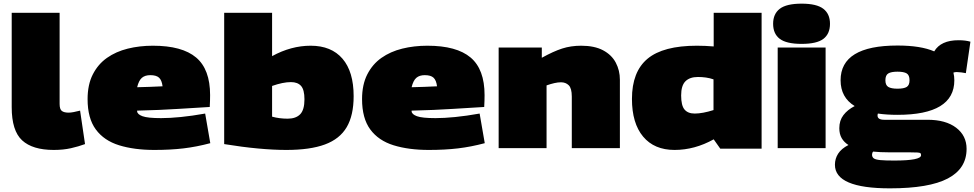

<svg xmlns="http://www.w3.org/2000/svg" viewBox="-20 -810 5329 1050"><path d="M306 -740V-242Q306 -212 318.5 -203Q331 -194 355 -194Q367 -194 382.5 -197Q398 -200 418 -205L445 -22Q410 -9 368 0.5Q326 10 274 10Q158 10 101 -42.5Q44 -95 44 -224V-740Z M824 10Q714 10 631.5 -15.5Q549 -41 504 -102Q459 -163 459 -268Q459 -347 487.5 -403Q516 -459 565 -493.5Q614 -528 678.5 -544Q743 -560 816 -560Q976 -560 1052.5 -495.5Q1129 -431 1129 -290Q1129 -278 1128.5 -258.5Q1128 -239 1127 -225Q1055 -221 955.5 -214.5Q856 -208 730 -205Q730 -205 730 -201Q731 -185 759 -174.5Q787 -164 861 -164Q908 -164 968.5 -170Q1029 -176 1102 -189L1130 -27Q1055 -7 983.5 1.5Q912 10 824 10ZM730 -333Q762 -334 799 -335Q836 -336 869 -338Q865 -371 850 -385Q835 -399 802 -399Q773 -399 756 -384.5Q739 -370 730 -333Z M1206 -22V-740H1468V-503Q1572 -560 1679 -560Q1792 -560 1853 -489Q1914 -418 1914 -284Q1914 -179 1876 -114.5Q1838 -50 1757 -20Q1676 10 1546 10Q1476 10 1390 2Q1304 -6 1206 -22ZM1468 -172Q1508 -161 1553 -161Q1598 -161 1621.5 -185Q1645 -209 1645 -267Q1645 -319 1626.5 -340Q1608 -361 1571 -361Q1528 -361 1468 -340Z M2325 10Q2215 10 2132.5 -15.5Q2050 -41 2005 -102Q1960 -163 1960 -268Q1960 -347 1988.5 -403Q2017 -459 2066 -493.5Q2115 -528 2179.5 -544Q2244 -560 2317 -560Q2477 -560 2553.5 -495.5Q2630 -431 2630 -290Q2630 -278 2629.5 -258.5Q2629 -239 2628 -225Q2556 -221 2456.5 -214.5Q2357 -208 2231 -205Q2231 -205 2231 -201Q2232 -185 2260 -174.5Q2288 -164 2362 -164Q2409 -164 2469.5 -170Q2530 -176 2603 -189L2631 -27Q2556 -7 2484.5 1.5Q2413 10 2325 10ZM2231 -333Q2263 -334 2300 -335Q2337 -336 2370 -338Q2366 -371 2351 -385Q2336 -399 2303 -399Q2274 -399 2257 -384.5Q2240 -370 2231 -333Z M2707 0V-550H2943V-494Q3006 -529 3054 -544.5Q3102 -560 3158 -560Q3231 -560 3278 -535Q3325 -510 3347.5 -467.5Q3370 -425 3370 -374V0H3107V-282Q3107 -327 3090.5 -343.5Q3074 -360 3048 -360Q3031 -360 3011.5 -355.5Q2992 -351 2969 -343V0Z M3919 3 3883 -48Q3779 10 3669 10Q3558 10 3497 -63Q3436 -136 3436 -269Q3436 -418 3521.5 -489Q3607 -560 3791 -560Q3836 -560 3883 -556V-740H4145V3ZM3882 -208V-376Q3862 -383 3840.5 -386Q3819 -389 3797 -389Q3752 -389 3728.5 -365.5Q3705 -342 3705 -288Q3705 -233 3723.5 -211Q3742 -189 3779 -189Q3822 -189 3882 -208Z M4364 -570Q4281 -570 4244.5 -597.5Q4208 -625 4208 -680Q4208 -734 4244.5 -762Q4281 -790 4364 -790Q4446 -790 4482.5 -762Q4519 -734 4519 -680Q4519 -625 4483 -597.5Q4447 -570 4364 -570ZM4233 0V-550H4495V0Z M4847 220Q4546 220 4546 91Q4546 58 4563.5 30.5Q4581 3 4620 -17Q4596 -32 4583 -54.5Q4570 -77 4570 -109Q4570 -151 4592.5 -180.5Q4615 -210 4654 -230Q4577 -277 4577 -371Q4577 -561 4888 -561Q5015 -561 5089 -529Q5125 -590 5222 -590Q5260 -590 5287 -582L5262 -410Q5238 -415 5212 -416Q5202 -416 5194 -413Q5199 -393 5199 -371Q5199 -182 4888 -182Q4829 -182 4781 -189Q4779 -184 4779 -178Q4779 -155 4816 -155H5052Q5152 -155 5209 -111.5Q5266 -68 5266 4Q5266 112 5163.5 166Q5061 220 4847 220ZM4888 -325Q4923 -325 4938.5 -334.5Q4954 -344 4954 -371Q4954 -399 4938.5 -408.5Q4923 -418 4888 -418Q4854 -418 4838 -408.5Q4822 -399 4822 -371Q4822 -344 4838 -334.5Q4854 -325 4888 -325ZM4749 36Q4749 49 4758.5 56Q4768 63 4794 65.5Q4820 68 4870 68Q5017 68 5017 39Q5017 31 5014 28Q5011 25 4997 24Q4983 23 4950 23H4840Q4793 23 4755 19Q4749 26 4749 36Z"/></svg>

Font: Georama Extended Black
Style: Regular
Weight: 900
Width: 7
Designer: Jean-Baptiste Levee
Foundry: Production Type
Version: Version 1.000